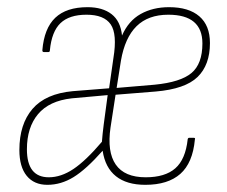

<svg xmlns="http://www.w3.org/2000/svg" viewBox="-20 -507 632 535"><path d="M112 8Q75 8 54.5 -17Q34 -42 34 -89Q34 -161 70.5 -203.5Q107 -246 183 -253L284 -261L296 -345Q307 -412 288.5 -439Q270 -466 221 -466Q173 -466 148.5 -442.5Q124 -419 119 -367Q119 -362 115 -362H102Q98 -362 98 -367Q103 -428 134 -457.5Q165 -487 224 -487Q266 -487 291 -467.5Q316 -448 320 -408Q338 -449 372 -468Q406 -487 451 -487Q506 -487 535.5 -461.5Q565 -436 565 -387Q565 -326 530.5 -292.5Q496 -259 414 -252L302 -243L288 -152Q278 -84 302.5 -48.5Q327 -13 386 -13Q440 -13 468.5 -38Q497 -63 503 -119Q504 -123 507 -123H520Q525 -123 523 -118Q517 -53 482.5 -22.5Q448 8 385 8Q333 8 303 -16Q273 -40 266 -87Q220 -35 185 -13.5Q150 8 112 8ZM116 -13Q150 -13 184.5 -36Q219 -59 264 -112Q265 -123 266 -134.5Q267 -146 269 -160L280 -242L180 -233Q117 -226 86 -189Q55 -152 55 -91Q55 -13 116 -13ZM305 -262 411 -271Q483 -278 513.5 -303.5Q544 -329 544 -386Q544 -466 449 -466Q393 -466 360.5 -434Q328 -402 317 -338Z"/></svg>

Font: Sofia Sans Condensed Thin
Style: Italic
Weight: 250
Italic angle: -9°
Version: Version 4.100